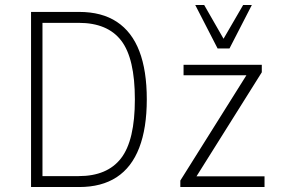

<svg xmlns="http://www.w3.org/2000/svg" viewBox="-20 -753 1140 773"><path d="M105 0V-705H299Q390 -705 450.5 -665Q511 -625 541 -547Q571 -469 571 -353Q571 -237 540.5 -158Q510 -79 449.5 -39.5Q389 0 299 0ZM151 -44H297Q412 -44 467.5 -116Q523 -188 523 -353Q523 -518 468 -589.5Q413 -661 297 -661H151ZM706 0V-26L984 -469L993 -450H719V-492H1034V-462L756 -19L747 -43H1045V0ZM856 -558 766 -733H802L880 -597L959 -733H994L904 -558Z"/></svg>

Font: Nunito Sans 7pt Condensed ExtraLight
Style: Regular
Weight: 250
Width: 3
Designer: Vernon Adams
Foundry: Vernon Adams
Version: Version 3.101;gftools[0.9.27]